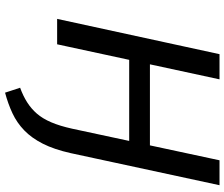

<svg xmlns="http://www.w3.org/2000/svg" viewBox="-86 -612 909 778"><g transform="rotate(90 369.0 -223.5)"><path d="M356 211 336 150Q369 138 395 121.5Q421 105 441 82Q461 59 476 24Q491 -11 502 -61L630 -658H731L601 -55Q586 12 563 57.5Q540 103 509 133Q478 163 439.5 181Q401 199 356 211ZM57 0 200 -658H302L160 0ZM152 -292 170 -376H640L622 -292Z"/></g></svg>

Font: Ysabeau Infant SemiBold
Style: Italic
Weight: 600
Italic angle: -12°
Designer: Christian Thalmann (Catharsis Fonts)
Version: Version 2.002; featfreeze: ss01,ss02,lnum